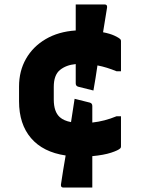

<svg xmlns="http://www.w3.org/2000/svg" viewBox="-20 -757 640 857"><path d="M313 -316 381 -299Q392 -296 392 -284V-210Q447 -216 500 -238H520V-103Q520 -98 517 -95Q508 -86 476 -75.5Q444 -65 392 -60V80H262Q251 80 252 67Q257 34 262 2Q267 -30 273 -63Q172 -78 118.5 -140.5Q65 -203 65 -305V-371Q65 -440 96 -494.5Q127 -549 184 -582.5Q241 -616 318 -621V-737H448Q459 -737 458 -724Q454 -696 449 -668.5Q444 -641 440 -613Q471 -607 490.5 -598Q510 -589 517 -582Q520 -579 520 -574V-439H500Q478 -448 457 -454.5Q436 -461 415 -465Q411 -437 406.5 -409Q402 -381 397 -353L329 -370Q318 -373 318 -385V-471Q275 -467 247.5 -444.5Q220 -422 220 -369V-313Q220 -258 247 -234Q265 -218 297 -212Q301 -238 305 -264Q309 -290 313 -316Z"/></svg>

Font: Recursive Sn Lnr St XBd
Style: Regular
Weight: 800
Version: Version 1.079;hotconv 1.0.112;makeotfexe 2.5.65598; ttfautoh